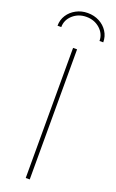

<svg xmlns="http://www.w3.org/2000/svg" viewBox="-183 -967 609 1009"><g transform="rotate(20 121.0 -463.0)"><path d="M132.3 -727.5V0H109.9V-727.5ZM120.6 -926.3Q156.7 -926.3 185.8 -910.9Q214.8 -895.5 231.9 -868.9Q249 -842.3 249 -809.1H228Q228 -849.1 196.8 -877Q165.5 -904.8 121.1 -904.8Q76.7 -904.8 45.4 -877Q14.2 -849.1 14.2 -809.1H-6.8Q-6.8 -842.3 10.3 -868.7Q27.3 -895 56.4 -910.6Q85.4 -926.3 120.6 -926.3Z"/></g></svg>

Font: Inter 16pt Thin
Style: Regular
Weight: 250
Version: Version 4.001;git-66647c0bb